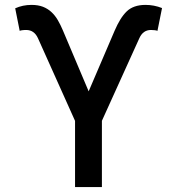

<svg xmlns="http://www.w3.org/2000/svg" viewBox="-20 -757 717 777"><path d="M41.5 -723.4Q72.1 -737.2 107.6 -737.2Q134.2 -737.2 153.8 -729.6Q173.3 -721.9 188 -708.3Q202.8 -694.6 213.8 -675.8Q224.8 -657 234.4 -634.2L338.8 -387.4L443.9 -632.8Q454.9 -658.4 466.8 -677.7Q478.7 -697.1 492.5 -710.6Q519.9 -737.2 568.9 -737.2Q603.3 -737.2 635.7 -724.4L617.2 -632.1Q614 -633.9 606 -634.8Q598 -635.7 590.9 -635.7Q558.9 -635.7 544 -602.6L392.4 -268.1V0H283.7V-267.8L133.5 -602.6Q118.3 -635.7 85.9 -635.7Q82.7 -635.7 78.7 -635.5Q74.6 -635.3 70.8 -634.8Q67.1 -634.2 64.1 -633.7Q61.1 -633.2 59.7 -632.1Z"/></svg>

Font: Inter P Medium
Style: Regular
Weight: 500
Designer: Rasmus Andersson
Foundry: rsms
Version: Version 3.018;git-588b23468